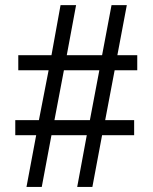

<svg xmlns="http://www.w3.org/2000/svg" viewBox="-20 -734 599 754"><path d="M370.1 -458H231L193.8 -262.2H333ZM430.2 -458 393.1 -262.2H506.8V-203.1H380.9L342.8 0H283.2L320.8 -203.1H182.1L144 0H84L122.1 -203.1H40V-262.2H132.8L170.9 -458H51.8V-517.1H182.1L217.8 -713.9H278.8L242.2 -517.1H380.9L418 -713.9H478L440.9 -517.1H519V-458Z"/></svg>

Font: Sitara
Style: Italic
Weight: 400
Italic angle: -11°
Designer: Neelakash Kshetrimayum
Foundry: Neelakash Kshetrimayum
Version: Version 1.000;PS Version 1.000;PS 1.0;hotconv 1.;hotconv 1.0